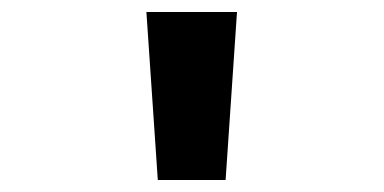

<svg xmlns="http://www.w3.org/2000/svg" viewBox="-20 -762 640 320"><path d="M243 -462 224 -742H375L356 -462Z"/></svg>

Font: Qzxlaeiskcpccdgjqmyffctclhy
Style: Regular
Weight: 700
Monospace: yes
Designer: Carrois Corporate & Edenspiekermann
Foundry: Carrois Corporate GbR & Edenspiekermann AG
Version: Version 2.001